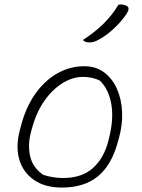

<svg xmlns="http://www.w3.org/2000/svg" viewBox="-20 -834 640 864"><path d="M359 -536Q412 -536 449 -508Q486 -480 506.5 -433.5Q527 -387 529.5 -329.5Q532 -272 515 -212L510 -194Q482 -91 420.5 -40.5Q359 10 258 10Q183 10 134 -23.5Q85 -57 67.5 -114Q50 -171 68 -243L72 -259Q94 -347 136.5 -408.5Q179 -470 236.5 -503Q294 -536 359 -536ZM353 -488Q306 -488 260 -459Q214 -430 178.5 -378.5Q143 -327 124 -257L119 -238Q104 -180 116 -129.5Q128 -79 175 -47Q197 -40 219.5 -36.5Q242 -33 264 -33Q349 -33 399 -78.5Q449 -124 468 -202L472 -218Q492 -300 481 -365Q470 -430 431 -470Q398 -488 353 -488ZM513 -813Q535 -816 551 -807Q567 -798 549 -771Q527 -738 493.5 -706.5Q460 -675 427 -657Q411 -648 401 -645.5Q391 -643 383 -643Q362 -643 353 -654Q411 -692 449 -730.5Q487 -769 513 -813Z"/></svg>

Font: Recursive Mn Csl St Lt
Style: Italic
Weight: 300
Italic angle: -15°
Monospace: yes
Version: Version 1.079;hotconv 1.0.112;makeotfexe 2.5.65598; ttfautoh